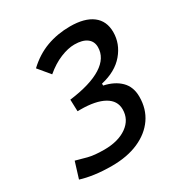

<svg xmlns="http://www.w3.org/2000/svg" viewBox="-166 -829 919 965"><g transform="rotate(-30 293.0 -346.5)"><path d="M208 9.8Q152.8 9.8 107.9 3.4Q63 -2.9 29.3 -13.7L58.1 -106.9Q86.4 -98.6 122.1 -89.4Q157.7 -80.1 214.8 -80.1Q296.4 -80.1 346.2 -115.5Q396 -150.9 396 -210Q396 -260.7 347.9 -287.8Q299.8 -314.9 210.9 -314.9H194.8L192.4 -383.3Q315.9 -398.9 380.4 -439.7Q444.8 -480.5 444.8 -543Q444.8 -576.2 419.9 -594.7Q395 -613.3 348.1 -613.3Q311.5 -613.3 266.6 -595Q221.7 -576.7 177.2 -539.1L121.6 -606Q175.3 -656.7 238.5 -679.9Q301.8 -703.1 374.5 -703.1Q459 -703.1 504.2 -668.7Q549.3 -634.3 549.3 -569.8Q549.3 -502.4 503.2 -447.8Q457 -393.1 370.6 -373.5V-362.3Q430.7 -349.6 465.6 -314.9Q500.5 -280.3 500.5 -222.7Q500.5 -152.3 464.4 -100.1Q428.2 -47.9 362.5 -19Q296.9 9.8 208 9.8Z"/></g></svg>

Font: Cascadia Mono PL
Style: Italic
Weight: 400
Italic angle: -10°
Monospace: yes
Designer: Aaron Bell
Foundry: Saja Typeworks
Version: Version 2404.023; ttfautohint (v1.8.4)